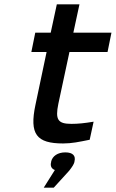

<svg xmlns="http://www.w3.org/2000/svg" viewBox="-20 -650 532 882"><path d="M308 -81C246 -81 233 -100 248 -173L299 -411H474L492 -500H317L345 -630H241L213 -500H142L124 -411H194L143 -169C114 -33 148 9 270 9C310 9 342 2 392 -8L410 -91C368 -84 339 -81 308 -81ZM181 212H227L298 134C312 116 319 105 322 94V92C329 66 315 50 280 50C245 50 221 67 215 92V94C210 112 216 125 232 131Z"/></svg>

Font: LT Wave Text Medium Italic
Style: Regular
Weight: 500
Designer: Daniel Lyons
Version: Version 2.5 (Glyphs App)